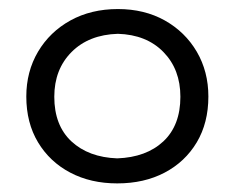

<svg xmlns="http://www.w3.org/2000/svg" viewBox="-20 -748 531 435"><path d="M245.6 -332.5Q185.5 -332.5 139.2 -356.9Q92.8 -381.3 66.2 -425.5Q39.6 -469.7 39.6 -529.3Q39.6 -585.9 66.2 -630.9Q92.8 -675.8 139.6 -701.7Q186.5 -727.5 247.1 -727.5Q307.1 -727.5 353.3 -701.7Q399.4 -675.8 425.8 -630.9Q452.1 -585.9 452.1 -529.3Q452.1 -469.7 425.8 -425.5Q399.4 -381.3 353 -356.9Q306.6 -332.5 245.6 -332.5ZM245.6 -389.2Q311.5 -391.6 350.1 -427.7Q388.7 -463.9 388.7 -528.8Q388.7 -590.8 350.3 -630.1Q312 -669.4 247.1 -671.4Q181.2 -669.4 142.1 -630.1Q103 -590.8 103 -528.8Q103 -463.9 141.8 -427.7Q180.7 -391.6 245.6 -389.2Z"/></svg>

Font: Pinar-FD Regular
Style: FD-Regular
Weight: 400
Designer: Amin Abedi
Version: Version 3.000